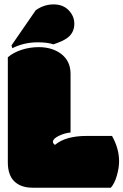

<svg xmlns="http://www.w3.org/2000/svg" viewBox="-20 -853 561 873"><path d="M128.9 0.5Q74.7 0.5 45.2 -28.3Q15.6 -57.1 15.6 -115.2V-592.8Q41.5 -614.7 78.9 -626.7Q116.2 -638.7 156.2 -638.7Q215.3 -638.7 256.3 -609.4Q300.8 -576.2 300.8 -517.6V-250.5Q273.4 -248 247.1 -235.1Q220.7 -222.2 220.7 -208.5Q220.7 -200.2 230 -194.3Q278.3 -234.9 373.5 -234.9H489.3Q521.5 -178.2 521.5 -119.1Q521.5 -89.8 511.2 -54.2Q501 -18.6 483.9 0.5ZM32.2 -646.5 142.6 -806.6Q180.2 -833 223.4 -833Q266.6 -833 292.2 -806.4Q317.9 -779.8 317.9 -745.4Q317.9 -710.9 295.9 -689Q278.8 -671.9 243.2 -658.7L223.1 -651.4Q195.3 -660.6 152.3 -660.6Q88.9 -660.6 36.1 -633.8Q35.6 -635.3 34.9 -637.2Q34.2 -639.2 34.2 -639.9Q34.2 -640.6 32.2 -646.5Z"/></svg>

Font: Modak
Style: Regular
Weight: 400
Version: Version 1.036;PS Version 1.000;hotconv 1.0.79;makeotf.lib2.5